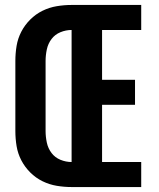

<svg xmlns="http://www.w3.org/2000/svg" viewBox="-20 -755 640 775"><path d="M269 0V-735H550V-634H392V-433H525V-332H392V-101H550V0ZM269 0Q239 0 209 -5Q179 -10 151.5 -23.5Q124 -37 102 -59Q80 -81 66 -108Q52 -135 47 -165Q42 -195 42 -226V-509Q42 -540 47 -570Q52 -600 66 -627Q80 -654 102 -676Q124 -698 151.5 -711.5Q179 -725 209 -730Q239 -735 269 -735V-634Q246 -634 224 -625Q202 -616 188 -597.5Q174 -579 169 -555.5Q164 -532 164 -509V-226Q164 -203 169 -179.5Q174 -156 188 -137.5Q202 -119 224 -110Q246 -101 269 -101Z"/></svg>

Font: Iosevka Heavy Extended
Style: Regular
Weight: 900
Width: 7
Monospace: yes
Designer: Belleve Invis
Foundry: Belleve Invis
Version: Version 32.5.0; ttfautohint (v1.8.4)